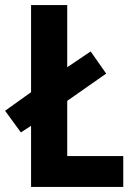

<svg xmlns="http://www.w3.org/2000/svg" viewBox="-35 -734 525 754"><path d="M87 0V-240L47 -214L-15 -299L87 -372V-714H229V-470L321 -532L382 -445L229 -338V-121H449V0Z"/></svg>

Font: Noto Sans Lao Condensed
Style: Bold
Weight: 700
Width: 3
Designer: Monotype Design Team
Foundry: Monotype Imaging Inc.
Version: Version 2.003; ttfautohint (v1.8.4.7-5d5b)